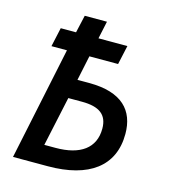

<svg xmlns="http://www.w3.org/2000/svg" viewBox="-107 -799 780 885"><g transform="rotate(15 282.5 -357.0)"><path d="M37 0H203C399 0 510 -82 510 -236C510 -347 446 -420 288 -420H232L257 -539H394L414 -630H276L294 -714H188L169 -630H96L76 -539H150ZM216 -91H162L213 -328H278C361 -328 401 -299 401 -232C401 -139 333 -91 216 -91Z"/></g></svg>

Font: Noto Sans Medium
Style: Italic
Weight: 500
Italic angle: -12°
Designer: Monotype Design Team
Foundry: Monotype Imaging Inc.
Version: Version 2.013